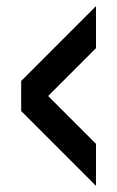

<svg xmlns="http://www.w3.org/2000/svg" viewBox="-20 -655 383 626"><path d="M49 -293 293 -49V-186L137 -342L293 -498V-635L49 -391Z"/></svg>

Font: Orkun
Style: Regular
Weight: 400
Designer: Emir Sar√Ñ¬±, Erk Yurtsever
Foundry: Emir Sar√Ñ¬±
Version: Version 1.000;PS 001.001;hotconv 1.0.56